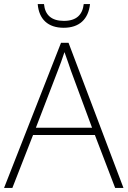

<svg xmlns="http://www.w3.org/2000/svg" viewBox="-20 -927 630 947"><path d="M424 -907H393C387 -854 357 -824 295 -824C234 -824 202 -853 197 -907H166C172 -832 217 -790 294 -790C371 -790 416 -832 424 -907ZM548 0H589L318 -716H281L0 0H41L143 -261H448ZM330 -578 434 -297H157L265 -578C275 -604 288 -638 298 -670C310 -636 323 -600 330 -578Z"/></svg>

Font: Noto Sans Malayalam ExtraLight
Style: Regular
Weight: 200
Designer: Jelle Bosma - Monotype Design Team
Foundry: Monotype Imaging Inc.
Version: Version 2.104